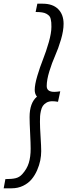

<svg xmlns="http://www.w3.org/2000/svg" viewBox="-100 -770 387 1039"><path d="M-80.1 249 -70.8 199.2Q-35.6 199.2 -15.4 194.3Q4.9 189.5 20 172.9Q45.9 144.5 55.9 111.6Q65.9 78.6 65.9 35.2Q65.9 6.8 63 -50.3Q60.1 -107.4 60.1 -136.2Q60.1 -213.4 100.1 -247.1Q87.9 -261.2 87.9 -283.2Q87.9 -312.5 102.1 -359.9Q116.2 -407.2 133.1 -449.7Q149.9 -492.2 164.1 -541.7Q178.2 -591.3 178.2 -625Q178.2 -639.6 177.5 -648.4Q176.8 -657.2 174.3 -667.7Q171.9 -678.2 166.3 -684.1Q160.6 -689.9 151.4 -695.3Q142.1 -700.7 127.4 -702.9Q112.8 -705.1 92.8 -705.1L102.1 -750H130.9Q185.5 -750 214.8 -720.7Q244.1 -691.4 244.1 -641.1Q244.1 -604 230 -555.9Q215.8 -507.8 198.5 -469Q181.2 -430.2 167 -384Q152.8 -337.9 152.8 -304.2Q152.8 -272.9 193.8 -272.9Q206.5 -272.9 226.1 -275.9L213.9 -219.2Q195.8 -222.2 183.1 -222.2Q164.6 -222.2 151.6 -214.6Q138.7 -207 131.8 -196.8Q125 -186.5 121.3 -169.9Q117.7 -153.3 116.9 -140.9Q116.2 -128.4 116.2 -110.8Q116.2 -82.5 119.6 -29.8Q123 22.9 123 47.9Q123 72.3 117.9 98.1Q112.8 124 100.8 151.4Q88.9 178.7 71 200.2Q53.2 221.7 25.1 235.4Q-2.9 249 -37.1 249Z"/></svg>

Font: Lobster Two
Style: Italic
Weight: 400
Designer: Pablo Impallari
Foundry: Pablo Impallari. www.impallari.com
Version: Version 1.006